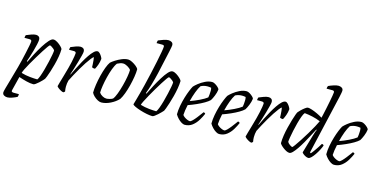

<svg xmlns="http://www.w3.org/2000/svg" viewBox="-103 -1290 3910 1980"><g transform="rotate(15 1851.5 -300.0)"><path d="M39 200Q20 200 3.5 190.5Q-13 181 -13 159Q-13 150 -2 110.5Q9 71 27 9Q45 -53 66 -130Q75 -162 85.5 -206.5Q96 -251 106 -296Q116 -341 122.5 -375Q129 -409 129 -421Q129 -439 105 -439H52Q52 -446 54 -455Q56 -464 58 -469Q83 -480 111.5 -490Q140 -500 160 -500Q179 -500 191 -490Q203 -480 203 -458Q203 -442 195.5 -408Q188 -374 177 -335Q166 -296 155 -262.5Q144 -229 138 -213L145 -208Q165 -251 191.5 -301.5Q218 -352 246.5 -397Q275 -442 301 -471Q327 -500 346 -500Q366 -500 389.5 -485Q413 -470 431 -452Q449 -434 451 -425Q451 -388 443.5 -344Q436 -300 424.5 -256.5Q413 -213 401 -175.5Q389 -138 379.5 -114Q370 -90 367 -86Q362 -79 348.5 -65Q335 -51 318.5 -36Q302 -21 287 -10.5Q272 0 263 0Q230 0 188.5 -10.5Q147 -21 106 -35L69 113Q65 127 71.5 132Q78 137 88 137H147Q147 154 142 167Q120 179 89.5 189.5Q59 200 39 200ZM291 -59Q301 -71 313 -104Q325 -137 337 -180.5Q349 -224 359 -267.5Q369 -311 375 -344.5Q381 -378 381 -391Q377 -400 365.5 -409.5Q354 -419 343 -425.5Q332 -432 326 -432Q322 -432 305.5 -409.5Q289 -387 266.5 -351.5Q244 -316 219 -274.5Q194 -233 171.5 -193.5Q149 -154 134.5 -124Q120 -94 118 -82Q165 -68 212.5 -63.5Q260 -59 291 -59Z M585 0Q575 0 558.5 -8.5Q542 -17 528 -28Q514 -39 511 -46Q514 -59 523 -90.5Q532 -122 545 -166Q558 -210 571 -259Q580 -292 587.5 -327Q595 -362 599 -388Q603 -414 603 -421Q603 -439 579 -439H528Q528 -446 530 -455Q532 -464 534 -469Q559 -480 587.5 -490Q616 -500 636 -500Q655 -500 667 -490Q679 -480 679 -458Q679 -447 671 -415.5Q663 -384 651.5 -343.5Q640 -303 627.5 -264Q615 -225 606 -199L609 -196Q625 -230 645.5 -271Q666 -312 688.5 -352.5Q711 -393 734 -426.5Q757 -460 778 -480Q799 -500 817 -500Q829 -500 842 -486.5Q855 -473 864 -457Q873 -441 874 -434Q870 -398 859.5 -369Q849 -340 837 -319Q816 -318 804 -326Q804 -334 803 -354.5Q802 -375 800 -397Q798 -419 795 -432Q785 -427 767 -404Q749 -381 726.5 -347Q704 -313 681.5 -274Q659 -235 638.5 -197.5Q618 -160 604 -131Q595 -98 595 -62Q595 -39 600 -14Q599 -11 595 -7Q591 -3 585 0Z M988 0Q970 0 948 -12Q926 -24 908 -41.5Q890 -59 882 -76Q882 -114 889.5 -164Q897 -214 909.5 -264Q922 -314 937.5 -355.5Q953 -397 969 -419Q984 -433 1013.5 -452Q1043 -471 1078 -485.5Q1113 -500 1145 -500Q1162 -500 1187.5 -487Q1213 -474 1234 -456.5Q1255 -439 1259 -426Q1259 -392 1251.5 -345Q1244 -298 1231.5 -248.5Q1219 -199 1203 -156Q1187 -113 1170 -87Q1136 -50 1085 -25Q1034 0 988 0ZM1029 -52Q1042 -52 1063.5 -57.5Q1085 -63 1097 -71Q1114 -92 1130 -135Q1146 -178 1159.5 -228.5Q1173 -279 1181 -325.5Q1189 -372 1189 -400Q1178 -417 1151.5 -432Q1125 -447 1104 -447Q1090 -447 1073.5 -441.5Q1057 -436 1042 -428Q1023 -403 1007 -359.5Q991 -316 978.5 -265.5Q966 -215 959 -169.5Q952 -124 952 -95Q964 -77 986.5 -64.5Q1009 -52 1029 -52Z M1534 0Q1509 0 1473.5 -7Q1438 -14 1403 -25Q1368 -36 1343.5 -47.5Q1319 -59 1315 -68Q1319 -82 1328.5 -115Q1338 -148 1350 -193Q1362 -238 1374 -286Q1390 -351 1406 -421.5Q1422 -492 1435 -555Q1448 -618 1456 -663.5Q1464 -709 1464 -723Q1464 -739 1443 -739H1382Q1382 -746 1384 -755Q1386 -764 1388 -769Q1413 -780 1443 -790Q1473 -800 1494 -800Q1513 -800 1528.5 -790.5Q1544 -781 1544 -759Q1544 -754 1541 -737Q1538 -720 1532 -692L1477 -443Q1462 -379 1443.5 -315.5Q1425 -252 1409 -213L1416 -208Q1437 -252 1463.5 -302Q1490 -352 1518 -397.5Q1546 -443 1571.5 -471.5Q1597 -500 1617 -500Q1636 -500 1660 -485Q1684 -470 1702 -452Q1720 -434 1722 -425Q1721 -388 1713.5 -344Q1706 -300 1694.5 -256.5Q1683 -213 1671 -175.5Q1659 -138 1650 -114Q1641 -90 1638 -86Q1632 -79 1618.5 -65Q1605 -51 1588.5 -36Q1572 -21 1557 -10.5Q1542 0 1534 0ZM1561 -59Q1571 -71 1583.5 -104Q1596 -137 1608 -180.5Q1620 -224 1630 -267.5Q1640 -311 1646 -344.5Q1652 -378 1652 -391Q1647 -400 1636 -409.5Q1625 -419 1613.5 -425.5Q1602 -432 1597 -432Q1592 -432 1576 -409.5Q1560 -387 1537.5 -351.5Q1515 -316 1490.5 -274.5Q1466 -233 1444 -193.5Q1422 -154 1407 -124Q1392 -94 1390 -82Q1437 -68 1484 -63.5Q1531 -59 1561 -59Z M1878 0Q1864 0 1844 -12Q1824 -24 1805.5 -43.5Q1787 -63 1775 -84Q1775 -128 1784 -176.5Q1793 -225 1806.5 -270Q1820 -315 1834.5 -350Q1849 -385 1859 -402Q1872 -417 1900.5 -440Q1929 -463 1966.5 -481.5Q2004 -500 2041 -500Q2055 -500 2073.5 -489Q2092 -478 2106.5 -464Q2121 -450 2122 -441Q2118 -408 2103.5 -372.5Q2089 -337 2076 -317Q2058 -299 2023 -278.5Q1988 -258 1944 -238.5Q1900 -219 1857 -204Q1843 -139 1841 -95Q1847 -85 1861.5 -74.5Q1876 -64 1893 -57Q1910 -50 1921 -50Q1931 -50 1948.5 -67.5Q1966 -85 1984.5 -108.5Q2003 -132 2017 -151.5Q2031 -171 2035 -176Q2049 -175 2055 -164Q2041 -131 2018 -92.5Q1995 -54 1960.5 -27Q1926 0 1878 0ZM1867 -250Q1916 -267 1965.5 -291Q2015 -315 2042 -336Q2043 -342 2045 -353Q2047 -364 2047 -371Q2049 -391 2049 -408.5Q2049 -426 2045 -440Q2035 -442 2025 -443Q2015 -444 2006 -444Q1986 -444 1968.5 -439.5Q1951 -435 1935 -427Q1916 -399 1898 -351Q1880 -303 1867 -250Z M2246 0Q2232 0 2212 -12Q2192 -24 2173.5 -43.5Q2155 -63 2143 -84Q2143 -128 2152 -176.5Q2161 -225 2174.5 -270Q2188 -315 2202.5 -350Q2217 -385 2227 -402Q2240 -417 2268.5 -440Q2297 -463 2334.5 -481.5Q2372 -500 2409 -500Q2423 -500 2441.5 -489Q2460 -478 2474.5 -464Q2489 -450 2490 -441Q2486 -408 2471.5 -372.5Q2457 -337 2444 -317Q2426 -299 2391 -278.5Q2356 -258 2312 -238.5Q2268 -219 2225 -204Q2211 -139 2209 -95Q2215 -85 2229.5 -74.5Q2244 -64 2261 -57Q2278 -50 2289 -50Q2299 -50 2316.5 -67.5Q2334 -85 2352.5 -108.5Q2371 -132 2385 -151.5Q2399 -171 2403 -176Q2417 -175 2423 -164Q2409 -131 2386 -92.5Q2363 -54 2328.5 -27Q2294 0 2246 0ZM2235 -250Q2284 -267 2333.5 -291Q2383 -315 2410 -336Q2411 -342 2413 -353Q2415 -364 2415 -371Q2417 -391 2417 -408.5Q2417 -426 2413 -440Q2403 -442 2393 -443Q2383 -444 2374 -444Q2354 -444 2336.5 -439.5Q2319 -435 2303 -427Q2284 -399 2266 -351Q2248 -303 2235 -250Z M2592 0Q2582 0 2565.5 -8.5Q2549 -17 2535 -28Q2521 -39 2518 -46Q2521 -59 2530 -90.5Q2539 -122 2552 -166Q2565 -210 2578 -259Q2587 -292 2594.5 -327Q2602 -362 2606 -388Q2610 -414 2610 -421Q2610 -439 2586 -439H2535Q2535 -446 2537 -455Q2539 -464 2541 -469Q2566 -480 2594.5 -490Q2623 -500 2643 -500Q2662 -500 2674 -490Q2686 -480 2686 -458Q2686 -447 2678 -415.5Q2670 -384 2658.5 -343.5Q2647 -303 2634.5 -264Q2622 -225 2613 -199L2616 -196Q2632 -230 2652.5 -271Q2673 -312 2695.5 -352.5Q2718 -393 2741 -426.5Q2764 -460 2785 -480Q2806 -500 2824 -500Q2836 -500 2849 -486.5Q2862 -473 2871 -457Q2880 -441 2881 -434Q2877 -398 2866.5 -369Q2856 -340 2844 -319Q2823 -318 2811 -326Q2811 -334 2810 -354.5Q2809 -375 2807 -397Q2805 -419 2802 -432Q2792 -427 2774 -404Q2756 -381 2733.5 -347Q2711 -313 2688.5 -274Q2666 -235 2645.5 -197.5Q2625 -160 2611 -131Q2602 -98 2602 -62Q2602 -39 2607 -14Q2606 -11 2602 -7Q2598 -3 2592 0Z M2997 0Q2982 0 2964 -9Q2946 -18 2929 -31Q2912 -44 2900.5 -56.5Q2889 -69 2888 -75Q2888 -113 2895 -158.5Q2902 -204 2913.5 -249.5Q2925 -295 2936.5 -334Q2948 -373 2957.5 -398Q2967 -423 2971 -427Q2978 -436 2996 -453.5Q3014 -471 3033.5 -485.5Q3053 -500 3063 -500Q3079 -500 3106.5 -491Q3134 -482 3165 -467.5Q3196 -453 3224 -436Q3227 -448 3233.5 -477.5Q3240 -507 3248 -544.5Q3256 -582 3263 -619Q3270 -656 3275 -684Q3280 -712 3280 -721Q3280 -739 3260 -739H3197Q3197 -746 3199 -755Q3201 -764 3204 -769Q3227 -780 3258 -790Q3289 -800 3309 -800Q3328 -800 3344 -790.5Q3360 -781 3360 -759Q3360 -755 3357 -736.5Q3354 -718 3348 -692L3202 -60L3212 -53Q3222 -63 3238 -85.5Q3254 -108 3271 -133Q3288 -158 3298 -176Q3307 -176 3312.5 -172Q3318 -168 3319 -164Q3312 -143 3297.5 -115Q3283 -87 3265.5 -61Q3248 -35 3230.5 -17.5Q3213 0 3199 0Q3186 0 3170.5 -7.5Q3155 -15 3143.5 -24.5Q3132 -34 3129 -41L3185 -233Q3192 -257 3198.5 -276Q3205 -295 3209 -301L3204 -304Q3186 -270 3164.5 -229Q3143 -188 3120 -147.5Q3097 -107 3074 -73.5Q3051 -40 3031.5 -20Q3012 0 2997 0ZM3010 -66Q3015 -66 3034 -92.5Q3053 -119 3080 -160Q3107 -201 3134.5 -247Q3162 -293 3184 -333Q3206 -373 3216 -396Q3176 -413 3131 -423Q3086 -433 3045 -437Q3033 -424 3021 -391Q3009 -358 2997.5 -315.5Q2986 -273 2977 -230Q2968 -187 2962.5 -154Q2957 -121 2957 -107Q2964 -93 2983 -79.5Q3002 -66 3010 -66Z M3472 0Q3458 0 3438 -12Q3418 -24 3399.5 -43.5Q3381 -63 3369 -84Q3369 -128 3378 -176.5Q3387 -225 3400.5 -270Q3414 -315 3428.5 -350Q3443 -385 3453 -402Q3466 -417 3494.5 -440Q3523 -463 3560.5 -481.5Q3598 -500 3635 -500Q3649 -500 3667.5 -489Q3686 -478 3700.5 -464Q3715 -450 3716 -441Q3712 -408 3697.5 -372.5Q3683 -337 3670 -317Q3652 -299 3617 -278.5Q3582 -258 3538 -238.5Q3494 -219 3451 -204Q3437 -139 3435 -95Q3441 -85 3455.5 -74.5Q3470 -64 3487 -57Q3504 -50 3515 -50Q3525 -50 3542.5 -67.5Q3560 -85 3578.5 -108.5Q3597 -132 3611 -151.5Q3625 -171 3629 -176Q3643 -175 3649 -164Q3635 -131 3612 -92.5Q3589 -54 3554.5 -27Q3520 0 3472 0ZM3461 -250Q3510 -267 3559.5 -291Q3609 -315 3636 -336Q3637 -342 3639 -353Q3641 -364 3641 -371Q3643 -391 3643 -408.5Q3643 -426 3639 -440Q3629 -442 3619 -443Q3609 -444 3600 -444Q3580 -444 3562.5 -439.5Q3545 -435 3529 -427Q3510 -399 3492 -351Q3474 -303 3461 -250Z"/></g></svg>

Font: Texturina 72pt 72pt Light
Style: Italic
Weight: 300
Italic angle: -11°
Designer: Guillermo Torres Carreño
Foundry: Omnibus-Type
Version: Version 1.002; ttfautohint (v1.8.3)